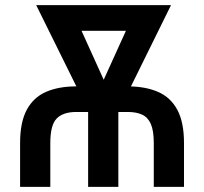

<svg xmlns="http://www.w3.org/2000/svg" viewBox="-20 -731 798 751"><path d="M176.8 0H58.6V-171.9Q58.6 -252.9 84.7 -301.5Q110.8 -350.1 159.9 -371.6Q209 -393.1 277.8 -393.1H480Q548.8 -393.1 598.1 -371.6Q647.5 -350.1 673.6 -301.5Q699.7 -252.9 699.7 -171.9V0H581.5V-171.9Q581.5 -219.2 570.3 -245.4Q559.1 -271.5 536.6 -282.2Q514.2 -293 480 -293H277.8Q227.5 -293 202.1 -267.8Q176.8 -242.7 176.8 -171.9ZM541.5 -710.9V-610.4H233.9V-710.9ZM350.1 -340.8 518.1 -710.9H648.9L438 -283.2H370.6ZM253.4 -710.9 422.9 -336.9 400.4 -283.2H333L121.6 -710.9ZM442.9 -375.5V0H324.7V-375.5Z"/></svg>

Font: Roboto Condensed Medium
Style: Regular
Weight: 500
Designer: Christian Robertson
Foundry: Google
Version: Version 3.0